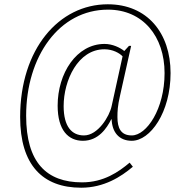

<svg xmlns="http://www.w3.org/2000/svg" viewBox="-20 -734 879 896"><path d="M359 142C465 142 545 91 600 44L585 25C534 68 464 117 363 117C197 117 102 24 102 -194C102 -470 256 -689 484 -689C647 -689 748 -564 748 -393C748 -225 664 -102 595 -102C544 -102 528 -136 528 -188C528 -214 529 -239 540 -287L592 -520H582L560 -496C540 -512 505 -529 468 -529C337 -529 249 -392 249 -241C249 -126 299 -77 367 -77C439 -77 478 -135 499 -177H501C503 -119 534 -77 595 -77C681 -77 776 -209 776 -393C776 -580 667 -714 483 -714C255 -714 74 -505 74 -188C74 35 178 142 359 142ZM372 -102C315 -102 277 -143 277 -239C277 -359 344 -504 467 -504C507 -504 538 -486 552 -471L501 -239C491 -191 437 -102 372 -102Z"/></svg>

Font: Noto Serif Devanagari SemiCondensed Thin
Style: Regular
Weight: 100
Width: 4
Designer: Universal Thirst, Indian Type Foundry and the Monotype Design Team
Foundry: Monotype Imaging Inc.
Version: Version 2.004